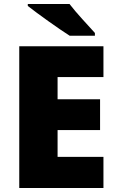

<svg xmlns="http://www.w3.org/2000/svg" viewBox="-20 -947 589 967"><path d="M330 -927H120V-917C168 -879 277 -801 331 -767H458V-781C425 -818 364 -882 330 -927ZM501 0V-157H270V-292H484V-447H270V-559H501V-714H77V0Z"/></svg>

Font: Noto Sans Tamil Black
Style: Regular
Weight: 900
Designer: Jelle Bosma - Monotype Design Team
Foundry: Monotype Imaging Inc.
Version: Version 2.004